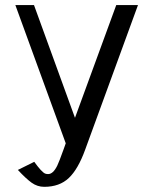

<svg xmlns="http://www.w3.org/2000/svg" viewBox="-20 -720 568 750"><path d="M152.8 9.8Q126 9.8 103.5 -6.3Q81.1 -22.5 49.8 -56.2L113.8 -87.9Q142.6 -47.9 156.2 -42Q161.1 -40 168 -40Q187.5 -40 203.6 -72.8Q210.4 -86.4 229 -138.2L236.8 -160.2L40 -700.2H112.8L272.9 -259.8L434.1 -700.2H519L313 -136.2Q285.2 -59.1 248.8 -24.7Q212.4 9.8 152.8 9.8Z"/></svg>

Font: Pfennig
Style: Medium
Weight: 500
Version: Version 20120410 ; ttfautohint (v0.8)